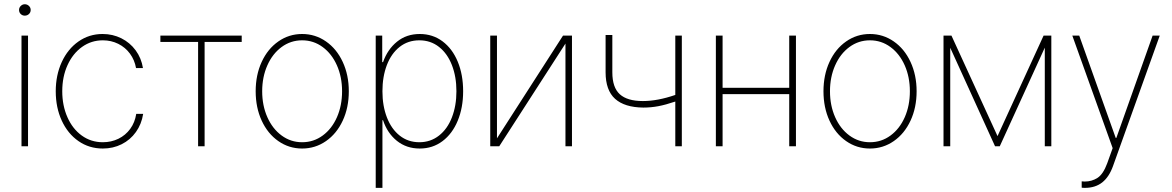

<svg xmlns="http://www.w3.org/2000/svg" viewBox="-20 -701 5614 920"><path d="M83 -530.3H114.3V0H83ZM71.3 -653.3Q71.3 -664.6 79.6 -672.6Q87.9 -680.7 98.6 -680.7Q110.4 -680.7 118.7 -672.6Q127 -664.6 127 -653.3Q127 -641.6 118.7 -633.8Q110.4 -626 98.6 -626Q87.4 -626 79.3 -633.8Q71.3 -641.6 71.3 -653.3Z M247.1 -263.7Q247.1 -340.8 275.9 -403.6Q304.7 -466.3 356 -502.2Q407.2 -538.1 471.7 -538.1Q520 -538.1 561.3 -517.6Q602.5 -497.1 629.9 -460Q657.2 -422.9 665 -375H631.8Q625 -413.6 602.8 -443.8Q580.6 -474.1 546.6 -491Q512.7 -507.8 472.7 -507.8Q417.5 -507.8 373.3 -476.3Q329.1 -444.8 303.7 -389.2Q278.3 -333.5 278.3 -263.7Q278.3 -195.3 303 -139.4Q327.6 -83.5 371.8 -51.5Q416 -19.5 472.7 -19.5Q513.2 -19.5 547.4 -36.1Q581.5 -52.7 604 -83.5Q626.5 -114.3 632.8 -155.3H666Q658.2 -106 631.3 -68.4Q604.5 -30.8 563.2 -10Q522 10.7 472.7 10.7Q407.2 10.7 356 -24.9Q304.7 -60.5 275.9 -123Q247.1 -185.5 247.1 -263.7Z M748.5 -530.3H1138.2V-500H960.4V0H929.2V-500H748.5Z M1205.1 -263.7Q1205.1 -341.8 1233.9 -404.3Q1262.7 -466.8 1313.7 -502.4Q1364.7 -538.1 1427.7 -538.1Q1490.7 -538.1 1542 -502.4Q1593.3 -466.8 1622.3 -404.1Q1651.4 -341.3 1651.4 -263.7Q1651.4 -185.5 1622.3 -123Q1593.3 -60.5 1542 -24.9Q1490.7 10.7 1427.7 10.7Q1364.7 10.7 1313.7 -24.9Q1262.7 -60.5 1233.9 -123Q1205.1 -185.5 1205.1 -263.7ZM1619.1 -263.7Q1619.1 -332 1594.5 -387.7Q1569.8 -443.4 1526.1 -475.6Q1482.4 -507.8 1427.7 -507.8Q1373 -507.8 1329.3 -475.6Q1285.6 -443.4 1261 -387.7Q1236.3 -332 1236.3 -263.7Q1236.3 -195.3 1261 -139.6Q1285.6 -84 1329.3 -51.8Q1373 -19.5 1427.7 -19.5Q1482.9 -19.5 1526.6 -51.8Q1570.3 -84 1594.7 -139.6Q1619.1 -195.3 1619.1 -263.7Z M1780.3 -530.3H1811.5V-403.3H1815.4Q1836.9 -464.4 1882.3 -501.2Q1927.7 -538.1 1991.2 -538.1Q2053.7 -538.1 2100.8 -502.7Q2147.9 -467.3 2173.6 -405Q2199.2 -342.8 2199.2 -263.7Q2199.2 -185.1 2173.3 -122.6Q2147.5 -60.1 2100.3 -24.7Q2053.2 10.7 1991.2 10.7Q1927.7 10.7 1881.8 -26.1Q1835.9 -63 1815.4 -125H1812.5V199.2H1780.3ZM1989.3 -19.5Q2043 -19.5 2083.5 -51.3Q2124 -83 2145.5 -138.7Q2167 -194.3 2167 -263.7Q2167 -333.5 2145.5 -388.9Q2124 -444.3 2083.7 -476.1Q2043.5 -507.8 1989.3 -507.8Q1935.1 -507.8 1895 -476.3Q1855 -444.8 1833.7 -389.2Q1812.5 -333.5 1812.5 -263.7Q1812.5 -193.8 1834 -138.2Q1855.5 -82.5 1895.5 -51Q1935.5 -19.5 1989.3 -19.5Z M2677.7 -530.3H2720.7V0H2689.5V-492.2L2372.1 0H2329.1V-530.3H2361.3V-38.1Z M3247.1 0H3215.8V-214.4Q3169.4 -198.7 3134 -192.1Q3098.6 -185.5 3062.5 -185.5Q2972.7 -186.5 2927.2 -227.5Q2881.8 -268.6 2881.8 -354.5V-533.2H2914.1V-354.5Q2914.1 -281.7 2950 -249.3Q2985.8 -216.8 3060.5 -216.8Q3130.9 -216.8 3215.8 -246.1V-530.3H3247.1Z M3442.4 -280.3H3761.7V-530.3H3793.9V0H3761.7V-250H3442.4V0H3410.2V-530.3H3442.4Z M3925.8 -263.7Q3925.8 -341.8 3954.6 -404.3Q3983.4 -466.8 4034.4 -502.4Q4085.4 -538.1 4148.4 -538.1Q4211.4 -538.1 4262.7 -502.4Q4314 -466.8 4343 -404.1Q4372.1 -341.3 4372.1 -263.7Q4372.1 -185.5 4343 -123Q4314 -60.5 4262.7 -24.9Q4211.4 10.7 4148.4 10.7Q4085.4 10.7 4034.4 -24.9Q3983.4 -60.5 3954.6 -123Q3925.8 -185.5 3925.8 -263.7ZM4339.8 -263.7Q4339.8 -332 4315.2 -387.7Q4290.5 -443.4 4246.8 -475.6Q4203.1 -507.8 4148.4 -507.8Q4093.8 -507.8 4050 -475.6Q4006.3 -443.4 3981.7 -387.7Q3957 -332 3957 -263.7Q3957 -195.3 3981.7 -139.6Q4006.3 -84 4050 -51.8Q4093.8 -19.5 4148.4 -19.5Q4203.6 -19.5 4247.3 -51.8Q4291 -84 4315.4 -139.6Q4339.8 -195.3 4339.8 -263.7Z M4980.5 -530.3H5017.6V0H4986.3V-472.7L4770.5 0H4748L4533.2 -472.2V0H4501V-530.3H4539.1L4759.8 -48.8Z M5163.1 198.2V168L5177.7 168.9Q5211.4 168.9 5238.8 151.4Q5266.1 133.8 5285.2 82L5311.5 8.8L5118.2 -530.3H5151.4L5326.2 -40H5329.1L5502.9 -530.3H5537.1L5313.5 93.8Q5294.9 146.5 5261.7 172.9Q5228.5 199.2 5178.7 199.2Q5167 199.2 5163.1 198.2Z"/></svg>

Font: Pretendard Thin
Style: Regular
Weight: 100
Designer: Base glyphs from Inter by Rasmus Andersson; Hangeul glyphs from Noto Sans CJK(Source Han Sans) by Jang Soo-young and Kan
Foundry: Kil Hyung-jin
Version: Version 1.309